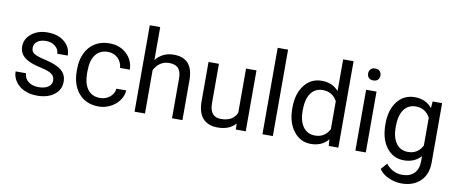

<svg xmlns="http://www.w3.org/2000/svg" viewBox="-78 -1092 3907 1641"><g transform="rotate(10 1875.5 -271.0)"><path d="M376 -140.1Q376 -176.8 348.4 -197Q320.8 -217.3 252.2 -231.9Q183.6 -246.6 143.3 -267.1Q103 -287.6 83.7 -315.9Q64.5 -344.2 64.5 -383.3Q64.5 -448.2 119.4 -493.2Q174.3 -538.1 259.8 -538.1Q349.6 -538.1 405.5 -491.7Q461.4 -445.3 461.4 -373H370.6Q370.6 -410.2 339.1 -437Q307.6 -463.9 259.8 -463.9Q210.4 -463.9 182.6 -442.4Q154.8 -420.9 154.8 -386.2Q154.8 -353.5 180.7 -336.9Q206.5 -320.3 274.2 -305.2Q341.8 -290 383.8 -269Q425.8 -248 446 -218.5Q466.3 -189 466.3 -146.5Q466.3 -75.7 409.7 -33Q353 9.8 262.7 9.8Q199.2 9.8 150.4 -12.7Q101.6 -35.2 74 -75.4Q46.4 -115.7 46.4 -162.6H136.7Q139.2 -117.2 173.1 -90.6Q207 -64 262.7 -64Q314 -64 345 -84.7Q376 -105.5 376 -140.1Z M795.9 -64Q844.2 -64 880.4 -93.3Q916.5 -122.6 920.4 -166.5H1005.9Q1003.4 -121.1 974.6 -80.1Q945.8 -39.1 897.7 -14.6Q849.6 9.8 795.9 9.8Q688 9.8 624.3 -62.3Q560.5 -134.3 560.5 -259.3V-274.4Q560.5 -351.6 588.9 -411.6Q617.2 -471.7 670.2 -504.9Q723.1 -538.1 795.4 -538.1Q884.3 -538.1 943.1 -484.9Q1002 -431.6 1005.9 -346.7H920.4Q916.5 -397.9 881.6 -430.9Q846.7 -463.9 795.4 -463.9Q726.6 -463.9 688.7 -414.3Q650.9 -364.7 650.9 -271V-253.9Q650.9 -162.6 688.5 -113.3Q726.1 -64 795.9 -64Z M1197.8 -464.4Q1257.8 -538.1 1354 -538.1Q1521.5 -538.1 1522.9 -349.1V0H1432.6V-349.6Q1432.1 -406.7 1406.5 -434.1Q1380.9 -461.4 1326.7 -461.4Q1282.7 -461.4 1249.5 -438Q1216.3 -414.6 1197.8 -376.5V0H1107.4V-750H1197.8Z M1984.4 -52.2Q1931.6 9.8 1829.6 9.8Q1745.1 9.8 1700.9 -39.3Q1656.7 -88.4 1656.2 -184.6V-528.3H1746.6V-187Q1746.6 -66.9 1844.2 -66.9Q1947.8 -66.9 1981.9 -144V-528.3H2072.3V0H1986.3Z M2307.6 0H2217.3V-750H2307.6Z M2430.2 -268.6Q2430.2 -390.1 2487.8 -464.1Q2545.4 -538.1 2638.7 -538.1Q2731.4 -538.1 2785.6 -474.6V-750H2876V0H2793L2788.6 -56.6Q2734.4 9.8 2637.7 9.8Q2545.9 9.8 2488 -65.4Q2430.2 -140.6 2430.2 -261.7ZM2520.5 -258.3Q2520.5 -168.5 2557.6 -117.7Q2594.7 -66.9 2660.2 -66.9Q2746.1 -66.9 2785.6 -144V-386.7Q2745.1 -461.4 2661.1 -461.4Q2594.7 -461.4 2557.6 -410.2Q2520.5 -358.9 2520.5 -258.3Z M3114.3 0H3023.9V-528.3H3114.3ZM3016.6 -668.5Q3016.6 -690.4 3030 -705.6Q3043.5 -720.7 3069.8 -720.7Q3096.2 -720.7 3109.9 -705.6Q3123.5 -690.4 3123.5 -668.5Q3123.5 -646.5 3109.9 -631.8Q3096.2 -617.2 3069.8 -617.2Q3043.5 -617.2 3030 -631.8Q3016.6 -646.5 3016.6 -668.5Z M3237.3 -268.6Q3237.3 -392.1 3294.4 -465.1Q3351.6 -538.1 3445.8 -538.1Q3542.5 -538.1 3596.7 -469.7L3601.1 -528.3H3683.6V-12.7Q3683.6 89.8 3622.8 148.9Q3562 208 3459.5 208Q3402.3 208 3347.7 183.6Q3293 159.2 3264.2 116.7L3311 62.5Q3369.1 134.3 3453.1 134.3Q3519 134.3 3555.9 97.2Q3592.8 60.1 3592.8 -7.3V-52.7Q3538.6 9.8 3444.8 9.8Q3352.1 9.8 3294.7 -64.9Q3237.3 -139.6 3237.3 -268.6ZM3328.1 -258.3Q3328.1 -168.9 3364.7 -117.9Q3401.4 -66.9 3467.3 -66.9Q3552.7 -66.9 3592.8 -144.5V-385.7Q3551.3 -461.4 3468.3 -461.4Q3402.3 -461.4 3365.2 -410.2Q3328.1 -358.9 3328.1 -258.3Z"/></g></svg>

Font: TypoPRO Roboto
Style: Regular
Weight: 400
Designer: Google
Version: Version 2.136; 2016